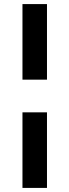

<svg xmlns="http://www.w3.org/2000/svg" viewBox="-20 -720 340 940"><path d="M90 -170H210V200H90ZM90 -700H210V-330H90Z"/></svg>

Font: PT Root UI Web Bold
Style: Regular
Weight: 700
Designer: Vitaly Kuzmin
Foundry: ParaType Ltd.
Version: Version 1.000W